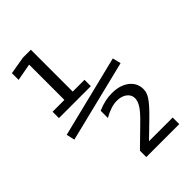

<svg xmlns="http://www.w3.org/2000/svg" viewBox="-273 -913 1148 1148"><g transform="rotate(-45 301.0 -339.0)"><path d="M50.8 -456.1H150.9V-754.4L42 -734.4V-791L153.8 -810.1H221.2V-456.1H320.8V-402.3H50.8ZM13.2 -298.8 530.8 -426.8 543.9 -374 24.9 -246.1ZM255.4 78.1 368.2 -32.2Q383.3 -46.9 394.3 -58.1Q405.3 -69.3 413.1 -78.4Q420.9 -87.4 426.8 -94.7Q432.6 -102.1 437.5 -109.4Q457 -139.2 457 -164.6Q457 -193.8 432.6 -212.4Q408.2 -231 369.1 -231Q343.8 -231 316.9 -222.2Q289.1 -213.4 258.3 -195.8V-256.8Q291 -271 319.8 -277.3Q334.5 -280.8 349.1 -282.5Q363.8 -284.2 379.4 -284.2Q447.3 -284.2 489.3 -252Q510.7 -235.4 521 -213.9Q531.2 -192.4 531.2 -168Q531.2 -150.9 526.4 -137.5Q521.5 -124 513.2 -110.8Q502 -93.8 483.4 -72.5Q464.8 -51.3 437 -23.9L334 76.2H534.2V131.8H255.4Z"/></g></svg>

Font: Hack
Style: Regular
Weight: 400
Monospace: yes
Designer: Christopher Simpkins
Foundry: Christopher Simpkins
Version: Version 2.019; ttfautohint (v1.4.1) -l 4 -r 80 -G 350 -x 0 -